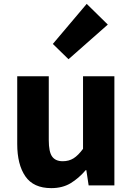

<svg xmlns="http://www.w3.org/2000/svg" viewBox="-20 -958 686 992"><path d="M245 14Q153 14 111 -47Q69 -108 69 -214V-564H232V-234Q232 -173 249.5 -149Q267 -125 304 -125Q336 -125 360 -140Q384 -155 409 -189V-564H571V0H438L426 -79H423Q387 -37 345 -11.5Q303 14 245 14ZM334 -652 253 -731 428 -938 537 -831Z"/></svg>

Font: Noto Sans TC ExtraBold
Style: Regular
Weight: 800
Designer: Ryoko NISHIZUKA  (kana, bopomofo & ideographs); Paul D. Hunt (Latin, Greek & Cyrillic); Sandoll Communications , Soo-you
Foundry: Adobe
Version: Version 2.004-H2;hotconv 1.0.118;makeotfexe 2.5.65603